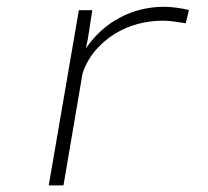

<svg xmlns="http://www.w3.org/2000/svg" viewBox="-20 -559 627 579"><path d="M476.1 -538.6Q439.5 -538.6 405.5 -530.3Q371.6 -522 341.8 -505.9Q311.5 -490.2 285.6 -466.8Q259.8 -443.4 238.8 -413.1L245.1 -442.4L258.3 -528.3H217.8L127 0H171.4L229 -337.9Q242.2 -377 267.6 -406.7Q293 -436.5 326.2 -457Q357.9 -476.6 395 -486.6Q432.1 -496.6 469.7 -496.6Q487.8 -496.6 505.1 -494.1Q522.5 -491.7 540 -488.8L549.8 -528.8Q531.7 -533.2 513.4 -535.6Q495.1 -538.1 476.1 -538.6Z"/></svg>

Font: Roboto Mono ExtraLight
Style: Italic
Weight: 250
Italic angle: -10°
Monospace: yes
Designer: Google
Version: Version 3.000